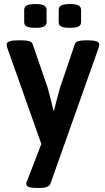

<svg xmlns="http://www.w3.org/2000/svg" viewBox="-20 -725 521 952"><path d="M326 -587Q297 -587 284 -593.5Q271 -600 271 -615V-676Q271 -691 284 -698Q297 -705 326 -705Q356 -705 369 -698Q382 -691 382 -676V-615Q382 -600 369 -593.5Q356 -587 326 -587ZM156 -587Q126 -587 113 -593.5Q100 -600 100 -615V-676Q100 -691 113 -698Q126 -705 156 -705Q185 -705 198 -698Q211 -691 211 -676V-615Q211 -600 198 -593.5Q185 -587 156 -587ZM161 207Q110 207 110 187Q110 184 111 180.5Q112 177 115 170L185 -11L16 -488Q15 -493 14 -497Q13 -501 13 -505Q13 -525 68 -525H91Q111 -525 124.5 -521Q138 -517 142 -506L216 -291Q222 -271 230 -238.5Q238 -206 245 -177H248Q255 -206 263.5 -239Q272 -272 278 -291L351 -506Q355 -517 368.5 -521Q382 -525 402 -525H419Q472 -525 472 -505Q472 -498 469 -488L230 186Q226 197 212 202Q198 207 177 207Z"/></svg>

Font: Asap SemiBold
Style: Regular
Weight: 600
Designer: Pablo Cosgaya
Foundry: Omnibus-Type
Version: Version 3.001; ttfautohint (v1.8.3)